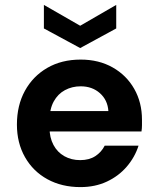

<svg xmlns="http://www.w3.org/2000/svg" viewBox="-20 -751 642 783"><path d="M308 12Q232 12 173.5 -20Q115 -52 82 -110Q49 -168 49 -243Q49 -321 81.5 -380.5Q114 -440 172.5 -474Q231 -508 309 -508Q383 -508 439.5 -476Q496 -444 527.5 -388.5Q559 -333 559 -263Q559 -253 559 -240.5Q559 -228 557 -215H146V-298H422Q419 -343 387.5 -371Q356 -399 309 -399Q274 -399 245 -383.5Q216 -368 199 -337Q182 -306 182 -259V-230Q182 -190 198 -160Q214 -130 242.5 -114Q271 -98 307 -98Q344 -98 369 -114.5Q394 -131 407 -157H545Q530 -110 497 -71.5Q464 -33 416 -10.5Q368 12 308 12ZM307 -555 159 -635V-731L307 -646L454 -731V-635Z"/></svg>

Font: DM Sans 24pt
Style: Bold
Weight: 700
Designer: Colophon Foundry, Jonny Pinhorn
Foundry: Colophon Foundry
Version: Version 4.004;gftools[0.9.30]